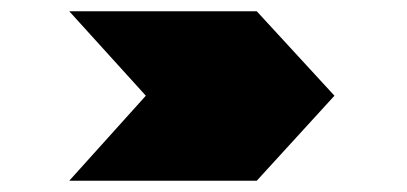

<svg xmlns="http://www.w3.org/2000/svg" viewBox="-20 -418 722 341"><path d="M436 -398 574 -248 436 -97H103L239 -248L103 -398Z"/></svg>

Font: Sarpanch ExtraBold
Style: Regular
Weight: 800
Designer: Manushi Parikh (Devanagari and Latin), Jyotish Sonowal (Devanagari)
Foundry: Indian Type Foundry
Version: Version 2.004;PS 1.0;hotconv 1.0.78;makeotf.lib2.5.61930; tt